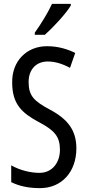

<svg xmlns="http://www.w3.org/2000/svg" viewBox="-20 -1029 453 993"><path d="M346 -1000V-1009H249C228 -964 198 -914 160 -860V-849H212C253 -885 321 -958 346 -1000ZM375 -262C375 -354 331 -413 238 -462C155 -507 128 -533 128 -606C128 -667 165 -711 227 -711C263 -711 302 -700 342 -678L369 -755C332 -774 281 -790 225 -790C118 -791 41 -713 43 -602C43 -489 95 -444 180 -398C262 -355 290 -323 290 -254C290 -189 251 -135 184 -135C139 -135 83 -148 38 -174V-87C80 -66 129 -56 187 -56C300 -56 375 -141 375 -262Z"/></svg>

Font: Noto Sans Malayalam UI ExtraCondensed
Style: Regular
Weight: 400
Width: 2
Designer: Jelle Bosma - Monotype Design Team
Foundry: Monotype Imaging Inc.
Version: Version 2.104